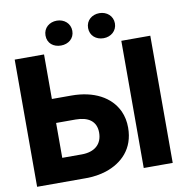

<svg xmlns="http://www.w3.org/2000/svg" viewBox="-94 -969 1004 1057"><g transform="rotate(-10 408.5 -441.0)"><path d="M28 0H301C343 0 381 -6 415 -17C506 -47 578 -116 578 -234C578 -268 572 -298 559 -327C519 -413 426 -462 301 -462H192V-711H28ZM192 -133V-328H301C371 -328 416 -299 416 -235C416 -169 372 -133 301 -133ZM218 -812C218 -768 251 -743 293 -743C334 -743 368 -769 368 -812C368 -854 334 -882 293 -882C252 -882 218 -855 218 -812ZM456 -812C456 -769 489 -742 531 -742C572 -742 606 -770 606 -812C606 -854 572 -882 531 -882C490 -882 456 -855 456 -812ZM624 0H786V-711H624Z"/></g></svg>

Font: Asimov Pro
Style: Blk
Weight: 900
Designer: Google
Version: Version 2.000980; 2014